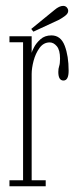

<svg xmlns="http://www.w3.org/2000/svg" viewBox="-20 -650 278 670"><path d="M13 0V-21H60.5V-502.5H13V-523.5H90.5V-465.5Q91 -470 98.8 -485Q106.5 -500 121.5 -513.2Q136.5 -526.5 159.5 -526.5Q192 -526.5 205.8 -490.5Q219.5 -454.5 219.5 -403.5Q219.5 -369 201.5 -369Q183.5 -369 183.5 -399Q183.5 -410.5 186.5 -419.2Q189.5 -428 189.5 -445.5Q189.5 -475.5 178.2 -488.8Q167 -502 153.5 -502Q132 -502 118 -482.8Q104 -463.5 97.2 -437.8Q90.5 -412 90.5 -392V-21H139.5V0ZM96.5 -539.5 89 -549 170.5 -615.5Q187 -629.5 200.5 -629.5Q211 -629.5 216 -620Q218 -616.5 218 -612Q218 -603 207.5 -595Q197 -587 186 -581Z"/></svg>

Font: Imbue 50pt Thin
Style: Regular
Weight: 100
Designer: Tyler Finck
Foundry: Etcetera Type Company
Version: Version 1.102; ttfautohint (v1.8.3)